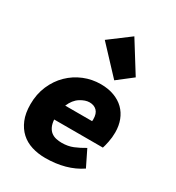

<svg xmlns="http://www.w3.org/2000/svg" viewBox="-201 -964 1002 1096"><g transform="rotate(30 300.0 -416.0)"><path d="M266 12Q218 12 176.5 -1Q135 -14 105 -41.5Q75 -69 57.5 -111Q40 -153 40 -212Q40 -279 64 -334.5Q88 -390 128.5 -429.5Q169 -469 221.5 -490.5Q274 -512 332 -512Q381 -512 420 -497.5Q459 -483 485.5 -457Q512 -431 526 -394.5Q540 -358 540 -314Q540 -281 533.5 -249.5Q527 -218 522 -204H201Q203 -176 212 -157.5Q221 -139 235 -128.5Q249 -118 267 -114Q285 -110 304 -110Q345 -110 378 -123.5Q411 -137 446 -158L498 -52Q451 -20 392.5 -4Q334 12 266 12ZM328 -390Q300 -390 267.5 -369.5Q235 -349 216 -304H393Q394 -307 394 -310.5Q394 -314 394 -317Q394 -354 376 -372Q358 -390 328 -390ZM386 -569 224 -742 360 -844 484 -645Z"/></g></svg>

Font: Source Code Pro Black
Style: Italic
Weight: 900
Italic angle: -11°
Monospace: yes
Designer: Paul D. Hunt, Teo Tuominen
Foundry: Adobe Systems Incorporated
Version: Version 1.050;PS 1.000;hotconv 16.6.51;makeotf.lib2.5.65220